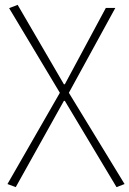

<svg xmlns="http://www.w3.org/2000/svg" viewBox="-20 -560 533 791"><path d="M44.9 210.9 10.7 198.2 226.6 -177.7 17.6 -526.4 52.7 -540 243.2 -212.9H247.1L416 -527.3H455.1L263.7 -177.7L493.2 198.2L460 210.9L247.1 -144.5H243.2Z"/></svg>

Font: Gen Shin Gothic ExtraLight
Style: Regular
Weight: 100
Designer: [Source Han Sans]
Ryoko NISHIZUKA  (kana & ideographs); Paul D. Hunt (Latin, Greek & Cyrillic); Wenlong ZHANG  (bopomofo
Version: Version 1.002.20150607